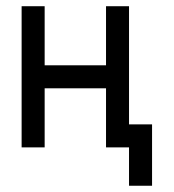

<svg xmlns="http://www.w3.org/2000/svg" viewBox="-20 -469 553 611"><path d="M463.9 122.1H390.6V0H317.4V-188H122.1V0H48.8V-449.2H122.1V-261.2H317.4V-449.2H390.6V-73.2H463.9Z"/></svg>

Font: Catrinity
Style: Regular
Weight: 400
Designer: Alexander Lange
Foundry: High-Logic / Made with FontCreator
Version: Version 2.090;May 20, 2024;FontCreator 15.0.0.2974 64-bit